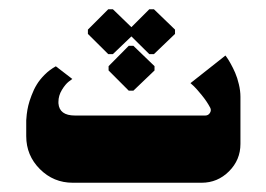

<svg xmlns="http://www.w3.org/2000/svg" viewBox="-20 -395 576 415"><path d="M258.3 -199H268.3L314 -242.7V-252L268.3 -296H258.3L214.7 -252V-242.7ZM224 -278 264 -316.3 302.7 -278H312.7L358.3 -321.7V-331L312.7 -375H302.7L264 -336.3L224 -375H214L170 -331V-321.7L214 -278ZM137.3 0H415.7Q450.3 0 475 -24.7Q499.7 -49.3 499.7 -84V-185.7Q499.7 -198.7 496.3 -212.8Q493 -227 488.3 -237.7Q483.7 -248.3 478.8 -257Q474 -265.7 470.7 -270.3Q467.3 -275 467.3 -275L391.7 -215.3Q394.7 -212.7 399.5 -208.2Q404.3 -203.7 415.8 -189.7Q427.3 -175.7 434.3 -162.3Q437.3 -156.7 433.8 -151Q430.3 -145.3 423.7 -145.3H142Q108.3 -145.3 106.3 -171.7Q106.3 -173.3 106.3 -175Q106.3 -188.3 113.8 -200.7Q121.3 -213 128.7 -218.7L136.3 -224.3L100.7 -251.7Q87.3 -244.3 76.7 -233.7Q66 -223 59.5 -212.3Q53 -201.7 48.2 -188.8Q43.3 -176 41.2 -167Q39 -158 37.8 -147.8Q36.7 -137.7 36.7 -135Q36.7 -132.3 36.7 -130V-100.7Q36.7 -59 66.2 -29.5Q95.7 0 137.3 0Z"/></svg>

Font: Jomhuria
Style: Regular
Weight: 400
Designer: Arabic design by Kourosh Beigpour, Latin design by Eben Sorkin, engineering by Lasse Fister and Khaled Hosney
Version: Version 1.0010